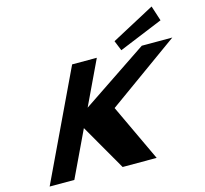

<svg xmlns="http://www.w3.org/2000/svg" viewBox="-144 -1249 1505 1412"><g transform="rotate(-15 608.5 -542.5)"><path d="M799.6 -909 830.8 -832 1166.1 -970 1128.9 -1085ZM876.9 0 673 -434 1217.2 -825H984.7L482.1 -488L642.3 -825H454.3L62.1 0H250.1L416.5 -350L617.9 0Z"/></g></svg>

Font: Hussar
Style: BdSuprExtOblFive
Weight: 700
Foundry: Cannot Into Space Fonts
Version: Version 2.00